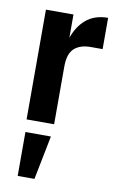

<svg xmlns="http://www.w3.org/2000/svg" viewBox="-91 -592 551 913"><g transform="rotate(10 184.5 -135.5)"><path d="M57 0V-530H190V0ZM166 -252Q166 -340 186 -405.5Q206 -471 248 -507Q290 -543 355 -543V-392H297Q247 -392 218.5 -366.5Q190 -341 190 -278ZM62 272V60H185L143 272Z"/></g></svg>

Font: Radio Canada Big SemiBold
Style: Regular
Weight: 600
Designer: Étienne Aubert Bonn
Foundry: Coppers and Brasses
Version: Version 1.001